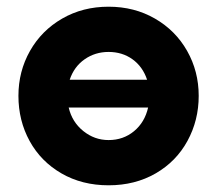

<svg xmlns="http://www.w3.org/2000/svg" viewBox="-20 -541 648 573"><path d="M573 -255Q573 -182 539.5 -120.5Q506 -59 444.5 -23.5Q383 12 304 12Q225 12 163.5 -23.5Q102 -59 68.5 -120Q35 -181 35 -255Q35 -328 69.5 -389Q104 -450 165.5 -485.5Q227 -521 304 -521Q381 -521 442.5 -485.5Q504 -450 538.5 -389Q573 -328 573 -255ZM188 -303H419Q406 -342 375.5 -364Q345 -386 304 -386Q264 -386 232.5 -364Q201 -342 188 -303ZM422 -220H185Q195 -177 228.5 -150Q262 -123 304 -123Q348 -123 380 -149.5Q412 -176 422 -220Z"/></svg>

Font: Arvo
Style: Bold
Weight: 700
Designer: Anton Koovit (Cyrillic Expansion: Cyreal)
Foundry: Anton Koovit, Yassin Baggar
Version: Version 3.000